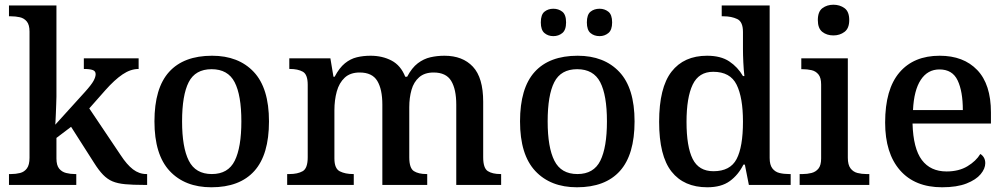

<svg xmlns="http://www.w3.org/2000/svg" viewBox="-20 -783 4263 813"><path d="M18 0V-46H27Q47 -46 65 -50.5Q83 -55 94 -70Q105 -85 105 -115V-649Q105 -678 93.5 -692Q82 -706 64 -710Q46 -714 27 -714H18V-760H219V-374Q219 -361 218 -341Q217 -321 216.5 -301.5Q216 -282 215 -268.5Q214 -255 214 -255L340 -394Q367 -424 376 -440.5Q385 -457 385 -469Q385 -482 372.5 -486.5Q360 -491 335 -491V-536H567V-491Q533 -491 499 -468Q465 -445 426 -401L358 -324L491 -126Q517 -86 543 -66Q569 -46 600 -46H603V0H589Q542 0 510 -3Q478 -6 456.5 -15Q435 -24 416.5 -43Q398 -62 378 -94L281 -246L219 -199V-112Q219 -83 230.5 -69Q242 -55 260 -50.5Q278 -46 297 -46H303V0Z M875 10Q763 10 698.5 -59Q634 -128 634 -269Q634 -410 696 -478.5Q758 -547 878 -547Q990 -547 1054.5 -478.5Q1119 -410 1119 -269Q1119 -128 1057 -59Q995 10 875 10ZM877 -46Q946 -46 974 -102.5Q1002 -159 1002 -269Q1002 -380 973.5 -435Q945 -490 876 -490Q807 -490 779 -435Q751 -380 751 -269Q751 -159 779.5 -102.5Q808 -46 877 -46Z M1196 0V-46H1206Q1240 -46 1261.5 -58Q1283 -70 1283 -117V-424Q1283 -468 1262 -479.5Q1241 -491 1208 -491H1205V-536H1379L1392 -458H1397Q1417 -496 1440.5 -515Q1464 -534 1491 -540.5Q1518 -547 1549 -547Q1599 -547 1638 -526.5Q1677 -506 1696 -458H1704Q1724 -496 1749 -515Q1774 -534 1802.5 -540.5Q1831 -547 1862 -547Q1939 -547 1982.5 -500.5Q2026 -454 2026 -352V-117Q2026 -71 2045.5 -58.5Q2065 -46 2099 -46H2102V0H1912V-340Q1912 -405 1890.5 -440.5Q1869 -476 1816 -476Q1778 -476 1755 -456Q1732 -436 1722.5 -402.5Q1713 -369 1713 -329V-117Q1713 -71 1732.5 -58.5Q1752 -46 1786 -46H1789V0H1599V-340Q1599 -405 1577.5 -440.5Q1556 -476 1503 -476Q1463 -476 1439.5 -454Q1416 -432 1406 -395.5Q1396 -359 1396 -316V-112Q1396 -69 1419 -57.5Q1442 -46 1475 -46H1478V0Z M2423 10Q2311 10 2246.5 -59Q2182 -128 2182 -269Q2182 -410 2244 -478.5Q2306 -547 2426 -547Q2538 -547 2602.5 -478.5Q2667 -410 2667 -269Q2667 -128 2605 -59Q2543 10 2423 10ZM2425 -46Q2494 -46 2522 -102.5Q2550 -159 2550 -269Q2550 -380 2521.5 -435Q2493 -490 2424 -490Q2355 -490 2327 -435Q2299 -380 2299 -269Q2299 -159 2327.5 -102.5Q2356 -46 2425 -46ZM2519 -630Q2496 -630 2480.5 -643Q2465 -656 2465 -688Q2465 -721 2480.5 -733.5Q2496 -746 2519 -746Q2540 -746 2556 -733.5Q2572 -721 2572 -688Q2572 -656 2556 -643Q2540 -630 2519 -630ZM2323 -630Q2301 -630 2285.5 -643Q2270 -656 2270 -688Q2270 -721 2285.5 -733.5Q2301 -746 2323 -746Q2345 -746 2361 -733.5Q2377 -721 2377 -688Q2377 -656 2361 -643Q2345 -630 2323 -630Z M2975 10Q2876 10 2823.5 -56.5Q2771 -123 2771 -267Q2771 -412 2823.5 -479.5Q2876 -547 2974 -547Q3032 -547 3068 -523Q3104 -499 3126 -461H3132Q3129 -487 3127.5 -519Q3126 -551 3126 -575V-648Q3126 -691 3101.5 -702.5Q3077 -714 3044 -714H3036V-760H3239V-114Q3239 -85 3250.5 -70Q3262 -55 3280.5 -50.5Q3299 -46 3321 -46H3328V0H3151L3134 -86H3128Q3106 -42 3070 -16Q3034 10 2975 10ZM3001 -58Q3072 -58 3099 -109.5Q3126 -161 3126 -268Q3126 -370 3099 -424.5Q3072 -479 3000 -479Q2939 -479 2913 -424.5Q2887 -370 2887 -267Q2887 -162 2913 -110Q2939 -58 3001 -58Z M3366 0V-46H3379Q3398 -46 3416 -50.5Q3434 -55 3445.5 -69Q3457 -83 3457 -112V-425Q3457 -454 3445.5 -468Q3434 -482 3416 -486Q3398 -490 3379 -490H3373V-536H3570V-115Q3570 -85 3581.5 -70Q3593 -55 3611 -50.5Q3629 -46 3649 -46H3661V0ZM3509 -633Q3481 -633 3462 -648Q3443 -663 3443 -698Q3443 -734 3462.5 -748.5Q3482 -763 3509 -763Q3536 -763 3556 -748.5Q3576 -734 3576 -698Q3576 -663 3556 -648Q3536 -633 3509 -633Z M3969 10Q3854 10 3791 -62Q3728 -134 3728 -264Q3728 -405 3788.5 -476Q3849 -547 3959 -547Q4060 -547 4118 -486.5Q4176 -426 4176 -307V-260H3844Q3847 -154 3883.5 -105.5Q3920 -57 3988 -57Q4040 -57 4076.5 -79Q4113 -101 4131 -131Q4140 -126 4146 -116Q4152 -106 4152 -92Q4152 -69 4132.5 -45.5Q4113 -22 4072.5 -6Q4032 10 3969 10ZM4057 -317Q4057 -396 4035 -442.5Q4013 -489 3958 -489Q3908 -489 3879 -445Q3850 -401 3846 -317Z"/></svg>

Font: Noto Naskh Arabic Medium
Style: Regular
Weight: 500
Designer: Monotype Design Team, David Williams, Mohamad Dakak and Nizar Qandah
Foundry: Monotype Imaging Inc.
Version: Version 2.016